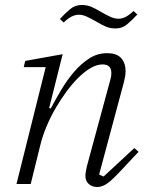

<svg xmlns="http://www.w3.org/2000/svg" viewBox="-20 -737 595 769"><path d="M370 12Q348 12 335 -0.5Q322 -13 322 -33Q322 -41 324 -51Q326 -61 328 -71L422 -418Q426 -431 426 -444Q426 -479 391 -479Q368 -479 343 -464.5Q318 -450 292 -424Q269 -401 246.5 -370.5Q224 -340 203.5 -305Q183 -270 167 -232Q151 -194 142 -158L103 0H46L163 -468H75L81 -493L231 -520L177 -305L183 -302Q202 -338 225.5 -377.5Q249 -417 277 -449.5Q305 -482 337.5 -503Q370 -524 409 -524Q448 -524 465.5 -504Q483 -484 483 -452Q483 -441 481 -430Q479 -419 476 -407L377 -38L395 -30L518 -144L535 -129L457 -46Q424 -11 405.5 0.5Q387 12 370 12ZM443 -623Q422 -623 405 -630Q388 -637 365 -651Q342 -664 326.5 -671Q311 -678 296 -678Q281 -678 266.5 -670.5Q252 -663 235 -647L220 -661Q241 -684 261 -700.5Q281 -717 307 -717Q328 -717 345 -710Q362 -703 385 -689Q408 -676 423.5 -669Q439 -662 454 -662Q469 -662 483.5 -669.5Q498 -677 515 -693L530 -679Q509 -656 489 -639.5Q469 -623 443 -623Z"/></svg>

Font: IBM Plex Serif Light
Style: Italic
Weight: 300
Italic angle: -14°
Designer: Mike Abbink, Paul van der Laan, Pieter van Rosmalen
Foundry: Bold Monday
Version: Version 3.001